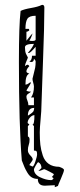

<svg xmlns="http://www.w3.org/2000/svg" viewBox="-20 -748 331 792"><path d="M206 16Q198 16 184.5 17Q171 18 165 18Q136 18 136 -10Q122 -10 111.5 -16Q101 -22 92.5 -36.5Q84 -51 81 -58.5Q78 -66 70 -86Q58 -230 58 -493Q58 -646 65 -703Q79 -710 108 -715Q137 -720 151 -727Q153 -728 154 -728Q163 -728 163 -717Q163 -641 157.5 -500Q152 -359 151 -314Q151 -293 147.5 -256Q144 -219 144 -202Q144 -172 146.5 -150.5Q149 -129 156.5 -106.5Q164 -84 181 -72Q198 -60 224 -60Q244 -53 244 -47Q244 -40 231.5 -11.5Q219 17 219 19L206 24ZM120 -50Q120 -29 145 -17Q170 -5 191 -5Q197 -5 201 -13L194 -18Q202 -26 202 -29Q202 -31 184.5 -40Q167 -49 163 -50Q160 -50 153 -46.5Q146 -43 138 -43Q139 -43 151 -55Q151 -72 138 -79Q135 -79 127.5 -65.5Q120 -52 120 -50ZM101 -67Q113 -61 114 -61Q119 -61 126 -82Q133 -103 133 -111Q133 -121 130.5 -124Q128 -127 120 -127V-228L114 -234Q122 -234 122 -273Q112 -273 103 -262.5Q94 -252 94 -241Q94 -240 97.5 -237.5Q101 -235 101 -234L95 -228V-185Q102 -183 102 -172Q102 -160 98.5 -150Q95 -140 95 -128Q95 -117 105 -107Q115 -97 115 -90Q115 -87 108.5 -78.5Q102 -70 101 -67ZM121 -303Q95 -303 95 -271Q96 -271 101.5 -275Q107 -279 108 -279.5Q109 -280 113 -283.5Q117 -287 118 -289Q119 -291 120 -295Q121 -299 121 -303ZM89 -349Q89 -342 93 -333Q97 -324 97 -314H120V-346H108Q120 -362 120 -391Q120 -397 117 -407Q114 -417 114 -423Q116 -433 119.5 -445.5Q123 -458 125 -468.5Q127 -479 127 -494Q127 -499 120 -506Q120 -492 108 -492L105 -493Q102 -494 101 -494Q112 -500 112 -518H127V-555Q105 -529 98 -529L97 -530Q96 -530 95 -530Q114 -551 120 -567Q83 -567 83 -553Q83 -545 84 -538Q85 -531 87 -526.5Q89 -522 91 -518.5Q93 -515 94 -513L95 -511Q95 -509 89 -495.5Q83 -482 83 -475Q89 -481 95 -481Q96 -481 98.5 -478.5Q101 -476 101 -475Q89 -463 89 -454Q89 -449 94.5 -447Q100 -445 101 -444Q85 -439 85 -399Q92 -399 97.5 -403.5Q103 -408 105 -408Q106 -408 106 -408L108 -407Q106 -402 89 -375Q92 -370 108 -370Q106 -367 97.5 -362Q89 -357 89 -349ZM89 -617V-580Q112 -609 114 -610L113 -606Q112 -602 108.5 -594Q105 -586 101 -580Q106 -579 112 -579Q127 -579 127 -585V-683Q101 -683 93 -670.5Q85 -658 85 -629H99Q99 -628 100 -626L101 -624Q101 -622 96.5 -619.5Q92 -617 89 -617Z"/></svg>

Font: CabinSketch
Style: Regular
Weight: 400
Designer: Pablo Impallari
Foundry: Pablo Impallari. www.impallari.com Igino Marini. www.ikern.com
Version: Version 1.002